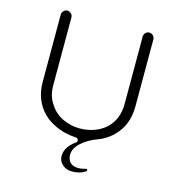

<svg xmlns="http://www.w3.org/2000/svg" viewBox="-125 -797 1008 1093"><g transform="rotate(15 379.0 -250.0)"><path d="M652 -657V-262Q652 -174 607.5 -112.5Q563 -51 491 -25Q439 -6 401.5 27.5Q364 61 364 99Q364 128 380.5 144.5Q397 161 429 161Q448 161 471 154L474 153Q477 153 479 155Q481 157 481 160.5Q481 164 476 168Q444 189 398 189Q365 189 342 169Q319 149 319 119Q319 65 379 23Q385 19 385 11Q385 5 380.5 0.5Q376 -4 371 -4Q302 -7 245 -35Q205 -53 176 -82Q106 -152 106 -262V-657Q106 -670 115.5 -679.5Q125 -689 137.5 -689Q150 -689 159.5 -679.5Q169 -670 169 -657V-259Q169 -193 200 -150Q228 -105 276 -82Q324 -59 378.5 -59Q433 -59 481 -81Q512 -96 535 -118Q589 -173 589 -259V-657Q589 -670 598.5 -679.5Q608 -689 620.5 -689Q633 -689 642.5 -679.5Q652 -670 652 -657Z"/></g></svg>

Font: Kurewa Gothic CJK TC Regular
Style: Regular
Weight: 400
Designer: Max Yao
Foundry: Max-Everyday
Version: Version 1.071; ttfautohint (v1.8.3)